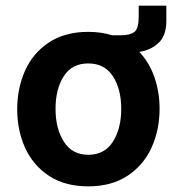

<svg xmlns="http://www.w3.org/2000/svg" viewBox="-20 -653 650 681"><path d="M474 -469Q510 -431 528 -378.5Q546 -326 546 -267Q546 -193 518 -130.5Q490 -68 433 -30Q376 8 293 8Q210 8 153.5 -29.5Q97 -67 69 -129Q41 -191 41 -265Q41 -339 68.5 -401.5Q96 -464 153 -502Q210 -540 293 -540Q339 -540 377 -528H410Q442 -528 457 -540Q472 -552 472 -595V-633H570V-579Q570 -527 542.5 -501Q515 -475 474 -469ZM410 -267Q410 -337 380.5 -382.5Q351 -428 293 -428Q235 -428 206 -382.5Q177 -337 177 -267Q177 -197 206.5 -150.5Q236 -104 293 -104Q351 -104 380.5 -150.5Q410 -197 410 -267Z"/></svg>

Font: Be Vietnam
Style: Bold
Weight: 700
Designer: Gabriel Lam
Foundry: TypeRant
Version: Version 4.000